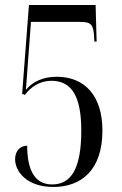

<svg xmlns="http://www.w3.org/2000/svg" viewBox="-20 -733 483 763"><path d="M192 10C302 10 387 -56 387 -214C387 -355 315 -428 205 -428C151 -428 109 -408 83 -376L103 -646H297C341 -646 351 -637 354 -588L355 -568H364L360 -713H95L68 -360L79 -356C102 -387 138 -412 184 -412C262 -412 303 -355 303 -214C303 -63 263 0 187 0C116 0 88 -61 88 -154C61 -154 40 -134 40 -100C40 -53 85 10 192 10Z"/></svg>

Font: Noto Serif Display ExtraCondensed
Style: Regular
Weight: 400
Width: 2
Designer: Monotype Design Team
Foundry: Monotype Imaging Inc.
Version: Version 2.009